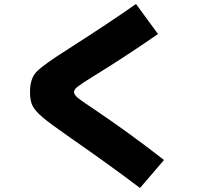

<svg xmlns="http://www.w3.org/2000/svg" viewBox="-20 -840 1040 960"><path d="M660 -820 770 -670Q615 -562 446 -458Q386 -421 368 -406.5Q350 -392 350 -380Q350 -368 366 -353.5Q382 -339 440 -301Q626 -176 800 -40L680 100Q535 -10 328 -154Q230 -222 193 -253.5Q156 -285 143 -310.5Q130 -336 130 -380Q130 -446 161.5 -480Q193 -514 326 -598Q532 -730 660 -820Z"/></svg>

Font: M PLUS 1p Black
Style: Regular
Weight: 900
Version: Version 1.061